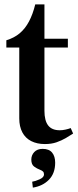

<svg xmlns="http://www.w3.org/2000/svg" viewBox="-20 -647 356 877"><path d="M185 11Q149 11 122.5 -2.5Q96 -16 82 -42.5Q68 -69 68 -106V-430H9V-463Q45 -474 70 -495Q95 -516 112.5 -549Q130 -582 141 -627H183V-470H290V-430H183V-141Q183 -96 200 -74Q217 -52 253 -52Q265 -52 279 -55Q293 -58 303 -62L314 -37Q299 -27 280 -16Q261 -5 238 3Q215 11 185 11ZM130 210 127 183Q141 181 161 172Q181 163 181 150Q181 141 176.5 136.5Q172 132 164 129Q148 123 135.5 113.5Q123 104 123 82Q123 62 136.5 47.5Q150 33 175 33Q204 33 218 50Q232 67 232 96Q232 145 203.5 174Q175 203 130 210Z"/></svg>

Font: Frank Ruhl Libre Medium
Style: Regular
Weight: 500
Designer: Yanek Iontef
Foundry: Fontef
Version: Version 6.004